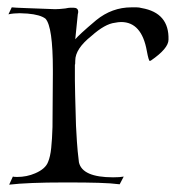

<svg xmlns="http://www.w3.org/2000/svg" viewBox="-20 -500 496 523"><path d="M5 3 15 -19Q18 -18 27 -18Q53 -18 76 -28Q104 -40 111 -59Q117 -73 119.5 -97Q122 -121 123 -154L124 -298V-310Q124 -427 104 -449Q90 -460 55 -463Q49 -463 44 -463.5Q39 -464 34 -464Q17 -464 3 -461L12 -480Q20 -479 49.5 -478Q79 -477 130 -475Q135 -475 142.5 -475.5Q150 -476 158 -477Q167 -479 172.5 -479Q178 -479 180 -479Q193 -479 193 -468Q193 -464 192 -462L185 -393Q189 -398 203 -411Q217 -424 242 -445Q285 -480 338 -480Q345 -480 352 -480Q359 -480 366 -478Q441 -465 439 -392Q439 -368 391 -335Q390 -335 389.5 -334.5Q389 -334 388 -334Q385 -334 380 -361Q366 -440 310 -440Q306 -440 302 -439.5Q298 -439 293 -438Q266 -435 229 -402Q185 -367 185 -335Q185 -323 184 -324V-281Q184 -260 187 -158Q188 -139 189.5 -114.5Q191 -90 195 -58Q204 -17 288 -17Q297 -17 304.5 -17.5Q312 -18 317 -19L306 2Q283 -1 248.5 -2Q214 -3 169 -3H155Q56 -3 5 3Z"/></svg>

Font: Gideon Roman
Style: Regular
Weight: 400
Designer: Robert E. Leuschke
Foundry: Robert E. Leuschke
Version: Version 2.010